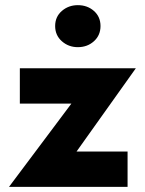

<svg xmlns="http://www.w3.org/2000/svg" viewBox="-20 -725 562 745"><path d="M194 -624Q194 -660 220 -682.5Q246 -705 282 -705Q319 -705 344.5 -682.5Q370 -660 370 -624Q370 -588 344.5 -565Q319 -542 282 -542Q246 -542 220 -565Q194 -588 194 -624ZM257 -323H57V-460H507L277 -137H475V0H15Z"/></svg>

Font: Jost*
Style: Bold
Weight: 700
Version: Version 3.7